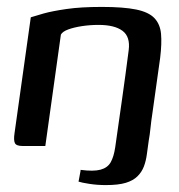

<svg xmlns="http://www.w3.org/2000/svg" viewBox="-20 -422 517 555"><path d="M69 -372Q81 -376 106 -383Q131 -390 172.5 -396Q214 -402 274 -402Q337 -402 373.5 -394.5Q410 -387 426.5 -369.5Q443 -352 445.5 -324Q448 -296 443 -255L421 -98Q417 -72 415 -52Q413 -32 410 -16Q407 5 404.5 24Q402 43 396 59Q390 75 377.5 87.5Q365 100 343.5 106.5Q322 113 286 113Q261 113 238.5 109.5Q216 106 207 103Q208 99 209 92.5Q210 86 211.5 79Q213 72 213 69Q250 74 270.5 68.5Q291 63 300 47Q309 31 313 4Q323 -66 333 -136.5Q343 -207 352 -277Q357 -316 334 -333Q311 -350 265 -350Q240 -350 217 -346.5Q194 -343 177.5 -337Q161 -331 156 -322L111 0Q109 0 100 0Q91 0 79 0Q67 0 57 0Q47 0 45 0Q27 0 23 -8.5Q19 -17 22 -37Z"/></svg>

Font: Genos Medium
Style: Italic
Weight: 500
Italic angle: -8°
Designer: Robert E. Leuschke
Foundry: Robert E. Leuschke
Version: Version 1.010